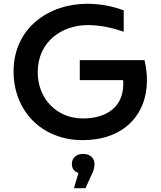

<svg xmlns="http://www.w3.org/2000/svg" viewBox="-20 -733 851 1018"><path d="M419 10C632 10 759 -121 759 -307C759 -341 755 -377 746 -414H403V-308H633C643 -167 546 -105 419 -105C282 -105 180 -209 180 -350C180 -510 305 -600 447 -600C510 -600 574 -586 636 -565V-678C575 -701 509 -713 441 -713C243 -713 52 -588 52 -354C52 -148 198 10 419 10ZM372 265H433L465 195C478 170 481 152 481 136C481 106 458 83 421 83C384 83 361 105 361 136C361 160 373 177 396 184Z"/></svg>

Font: Chess Sans SemiBold
Style: Regular
Weight: 600
Designer: Wolf Bōese
Foundry: Wolf Bōese
Version: Version 7.223;Glyphs 3.3 (3306)